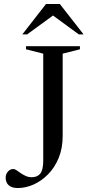

<svg xmlns="http://www.w3.org/2000/svg" viewBox="-20 -938 444 968"><path d="M296 -253Q296 -190.5 275.8 -141.5Q255.5 -92.5 222 -58.8Q188.5 -25 148.8 -7.5Q109 10 70 10Q50 10 36.2 3.8Q22.5 -2.5 15.5 -14.5Q8.5 -26.5 8.5 -42.5Q8.5 -60 20 -73Q31.5 -86 47 -86Q54 -86 63.2 -79.8Q72.5 -73.5 84.2 -65.2Q96 -57 110 -50.8Q124 -44.5 140 -44.5Q168.5 -44.5 183.2 -63Q198 -81.5 198 -129V-667.5L111 -689.5V-705H383V-689.5L296 -667.5ZM230.5 -872H264L116.5 -764.5H92.5L212 -918H281.5L401.5 -764.5H377.5Z"/></svg>

Font: Newsreader 60pt
Style: Regular
Weight: 400
Designer: Hugues Gentile
Foundry: Production Type
Version: Version 1.003